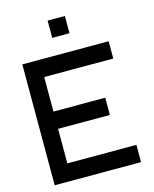

<svg xmlns="http://www.w3.org/2000/svg" viewBox="-131 -987 861 1074"><g transform="rotate(-15 300.0 -450.0)"><path d="M550 0H50V-700H550V-600H150V-400H450V-300H150V-100H550ZM250 -800V-900H350V-800Z"/></g></svg>

Font: Matrix Sans
Style: Regular
Weight: 400
Designer: Brad Neil
Version: Version 1.100